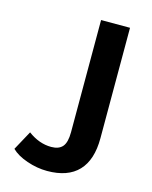

<svg xmlns="http://www.w3.org/2000/svg" viewBox="-108 -556 669 846"><g transform="rotate(15 226.5 -133.0)"><path d="M25 162 73 74Q124 112 179 112Q214 112 230.5 92.5Q247 73 247 27V-485H379V19Q379 118 331 168.5Q283 219 189 219Q143 219 96.5 203Q50 187 25 162Z"/></g></svg>

Font: Niramit
Style: Bold
Weight: 700
Designer: Katatrad Aksorn Co.,Ltd.
Foundry: Cadson Demak Co.,Ltd.
Version: Version 1.001; ttfautohint (v1.6)